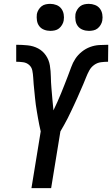

<svg xmlns="http://www.w3.org/2000/svg" viewBox="-20 -975 581 995"><path d="M143 0 191 -294Q187 -311 183.5 -328Q180 -345 177 -362.5Q174 -380 171 -397.5Q168 -415 165.5 -432.5Q163 -450 161.5 -467.5Q160 -485 158 -503Q156 -521 154.5 -538.5Q153 -556 152 -574Q151 -592 147.5 -609.5Q144 -627 131 -638.5Q118 -650 100 -652.5Q82 -655 64 -655V-743Q94 -743 123.5 -740Q153 -737 177.5 -724Q202 -711 218 -687.5Q234 -664 238.5 -635.5Q243 -607 243.5 -577.5Q244 -548 246.5 -519Q249 -490 251.5 -460.5Q254 -431 257 -403Q268 -425 277.5 -447Q287 -469 296.5 -491.5Q306 -514 314.5 -536.5Q323 -559 332 -581.5Q341 -604 349 -627Q357 -650 370.5 -670.5Q384 -691 404 -707Q424 -723 447 -731.5Q470 -740 494 -741.5Q518 -743 541 -743L540 -655Q522 -655 503 -652.5Q484 -650 468 -638.5Q452 -627 442.5 -609.5Q433 -592 426 -574Q419 -556 411.5 -538.5Q404 -521 396 -503Q388 -485 380.5 -467.5Q373 -450 364.5 -432.5Q356 -415 348 -397.5Q340 -380 331 -362.5Q322 -345 312.5 -328Q303 -311 293 -294L245 0ZM441 -815Q424 -815 408.5 -821Q393 -827 383.5 -839.5Q374 -852 371.5 -868.5Q369 -885 371 -902Q373 -913 379.5 -924Q386 -935 395.5 -942.5Q405 -950 417 -952.5Q429 -955 440 -955Q457 -955 472.5 -949Q488 -943 497.5 -930.5Q507 -918 510 -901.5Q513 -885 510 -868Q508 -857 501.5 -846Q495 -835 485.5 -827.5Q476 -820 464 -817.5Q452 -815 441 -815ZM241 -815Q224 -815 208.5 -821Q193 -827 183.5 -839.5Q174 -852 171.5 -868.5Q169 -885 171 -902Q173 -913 179.5 -924Q186 -935 195.5 -942.5Q205 -950 217 -952.5Q229 -955 240 -955Q257 -955 272.5 -949Q288 -943 297.5 -930.5Q307 -918 310 -901.5Q313 -885 310 -868Q308 -857 301.5 -846Q295 -835 285.5 -827.5Q276 -820 264 -817.5Q252 -815 241 -815Z"/></svg>

Font: Iosevka Term Curly SmBd Obl
Style: Regular
Weight: 600
Italic angle: -9°
Designer: Belleve Invis
Foundry: Belleve Invis
Version: Version 32.3.0